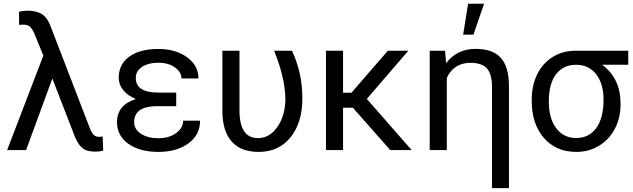

<svg xmlns="http://www.w3.org/2000/svg" viewBox="-20 -798 3367 1021"><path d="M127.4 -741.2Q175.3 -741.2 204.6 -721.7Q233.9 -702.1 250 -655.8L458.5 -114.3Q468.3 -89.4 479.2 -79.8Q490.2 -70.3 507.3 -70.3L525.9 -71.8L528.8 2.4Q511.2 8.3 490.7 8.3Q453.1 8.3 434.1 -0.7Q415 -9.8 399.9 -30.8Q384.8 -51.8 370.6 -90.8L258.3 -380.4L118.7 0H18.1L210.4 -502.4L163.6 -617.2Q152.3 -644.5 139.4 -655.8Q126.5 -667 104.5 -667L81.5 -666L81.1 -735.4Q101.6 -741.2 127.4 -741.2Z M693.4 -148.4Q693.4 -110.8 729.2 -86.9Q765.1 -63 822.8 -63Q877.9 -63 915.8 -89.8Q953.6 -116.7 953.6 -156.2H1043.9Q1043.9 -80.6 981.7 -35.4Q919.4 9.8 822.8 9.8Q723.1 9.8 662.6 -33.4Q602.1 -76.7 602.1 -148.4Q602.1 -239.3 702.1 -271.5Q659.2 -289.1 635.3 -318.8Q611.3 -348.6 611.3 -384.3Q611.3 -456.5 667.7 -497.1Q724.1 -537.6 822.8 -537.6Q913.6 -537.6 974.4 -493.9Q1035.2 -450.2 1035.2 -380.9H944.8Q944.8 -415 909.9 -439.7Q875 -464.4 822.8 -464.4Q768.1 -464.4 735.1 -442.1Q702.1 -419.9 702.1 -383.8Q702.1 -305.7 821.3 -305.7H917V-233.4H807.6Q693.4 -230.5 693.4 -148.4Z M1253.4 -528.3V-212.4Q1253.4 -63.5 1351.6 -63.5Q1414.6 -63.5 1456.1 -124.5Q1497.6 -185.5 1497.6 -274.4Q1495.1 -387.2 1437.5 -528.3H1532.7Q1587.9 -410.6 1587.9 -274.4Q1587.9 -146 1525.1 -68.1Q1462.4 9.8 1356 9.8Q1261.2 9.8 1212.4 -44.9Q1163.6 -99.6 1162.6 -204.6V-528.3Z M1856.4 -225.1H1804.2V0H1713.4V-528.3H1804.2V-304.7H1848.6L2042.5 -528.3H2151.4L1930.7 -272L2168.9 0H2055.2Z M2346.7 -528.3 2352.1 -461.9Q2410.6 -538.1 2508.3 -538.1Q2601.1 -538.1 2643.6 -490Q2686 -441.9 2686.5 -342.3V202.6H2596.2V-336.9Q2596.2 -403.3 2569.8 -433.6Q2543.5 -463.9 2481 -463.9Q2436 -463.9 2404.3 -442.6Q2372.6 -421.4 2356 -383.3V0H2265.1V-528.3ZM2469.2 -778.3H2554.2L2497.6 -613.8H2442.9Z M3320.8 -453.6H3182.1Q3279.8 -381.3 3279.8 -248V-239.7Q3279.8 -171.4 3250 -114Q3220.2 -56.6 3166.3 -23.4Q3112.3 9.8 3043.9 9.8Q2937.5 9.8 2872.6 -64.2Q2807.6 -138.2 2807.6 -262.7V-269Q2807.6 -343.3 2836.4 -402.3Q2865.2 -461.4 2918.2 -494.6Q2971.2 -527.8 3039.6 -528.3H3320.8ZM2898.4 -258.3Q2898.4 -168.9 2937.5 -116.5Q2976.6 -64 3043.9 -64Q3111.8 -64 3150.6 -116.9Q3189.5 -169.9 3189.5 -269Q3189.5 -353 3150.1 -403.3Q3110.8 -453.6 3043 -453.6Q2976.1 -453.6 2937.3 -403.8Q2898.4 -354 2898.4 -258.3Z"/></svg>

Font: APIMedia Roboto
Style: Regular
Weight: 400
Designer: Google
Version: Version 2.137; 2017